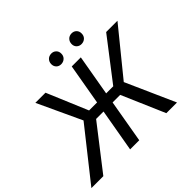

<svg xmlns="http://www.w3.org/2000/svg" viewBox="-238 -1123 1366 1366"><g transform="rotate(-45 445.5 -439.5)"><path d="M0 0ZM572.8 -324.2H496.6L440.4 0H348.6L405.3 -324.2H330.6L79.1 0H-41L259.8 -379.9L106 -710.9H208L337.9 -402.3H418.5L472.2 -710.9H563.5L509.8 -402.3H581.1L818.4 -710.9H932.1L655.3 -370.6L820.3 0H712.9ZM380.4 -825.7Q380.9 -848.1 395 -863Q409.2 -877.9 432.6 -878.9Q455.1 -879.4 470 -865Q484.9 -850.6 484.4 -827.6Q484.4 -805.2 469.7 -790.5Q455.1 -775.9 432.1 -774.9Q409.2 -774.4 394.8 -788.6Q380.4 -802.7 380.4 -825.7ZM584 -824.7Q584.5 -847.2 598.6 -862.3Q612.8 -877.4 635.7 -878.4Q659.2 -878.9 673.8 -864.5Q688.5 -850.1 688 -826.7Q688 -803.7 673.3 -789.3Q658.7 -774.9 635.7 -773.9Q613.3 -773.4 598.4 -787.6Q583.5 -801.8 584 -824.7Z"/></g></svg>

Font: Roboto
Style: Italic
Weight: 400
Italic angle: -12°
Designer: Google
Version: Version 2.134; 2016; ttfautohint (v1.6)